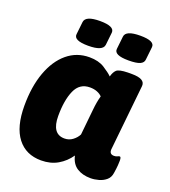

<svg xmlns="http://www.w3.org/2000/svg" viewBox="-132 -807 809 913"><g transform="rotate(20 272.5 -350.5)"><path d="M180 9Q103 9 60 -46.5Q17 -102 17 -209Q17 -306 43.5 -378.5Q70 -451 118 -491Q166 -531 230 -531Q276 -531 306 -512Q336 -493 351 -478Q357 -501 369 -512.5Q381 -524 426 -525H446Q514 -525 511 -488L477 -159Q473 -130 499 -130Q508 -130 515 -133.5Q522 -137 526 -137Q533 -137 533 -118Q533 -110 532 -94.5Q531 -79 527 -54Q524 -31 508.5 -17.5Q493 -4 471.5 2Q450 8 430 8Q389 8 361 -10Q333 -28 324 -68Q300 -33 264 -12Q228 9 180 9ZM249 -127Q272 -127 290 -140.5Q308 -154 317 -172L330 -300Q332 -321 335 -338.5Q338 -356 343 -374Q334 -384 318 -390.5Q302 -397 281 -397Q229 -397 207 -347.5Q185 -298 185 -218Q185 -127 249 -127ZM408 -580Q334 -580 338 -613L345 -677Q348 -710 422 -710Q496 -710 492 -677L485 -613Q484 -596 466 -588Q448 -580 408 -580ZM204 -580Q130 -580 134 -613L141 -677Q145 -710 218 -710Q292 -710 289 -677L282 -613Q278 -580 204 -580Z"/></g></svg>

Font: Asap ExtraBold
Style: Italic
Weight: 800
Italic angle: -6°
Designer: Pablo Cosgaya
Foundry: Omnibus-Type
Version: Version 3.001; ttfautohint (v1.8.4.7-5d5b)